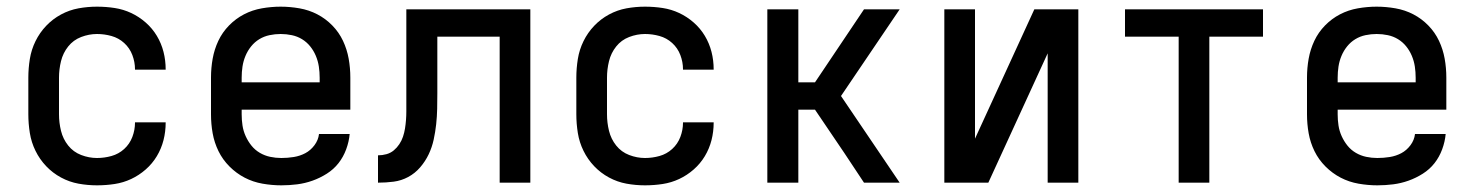

<svg xmlns="http://www.w3.org/2000/svg" viewBox="-20 -548 4424 576"><path d="M271 8Q243 8 215.5 3Q188 -2 163 -15.5Q138 -29 118.5 -49.5Q99 -70 86.5 -95.5Q74 -121 69.5 -149Q65 -177 65 -205V-315Q65 -343 69.5 -371Q74 -399 86.5 -424.5Q99 -450 118.5 -470.5Q138 -491 163 -504.5Q188 -518 215.5 -523Q243 -528 271 -528Q298 -528 324 -524Q350 -520 373.5 -509Q397 -498 417 -480.5Q437 -463 450.5 -440.5Q464 -418 470.5 -392.5Q477 -367 477 -340V-339H385V-340Q385 -362 377 -383Q369 -404 352.5 -419Q336 -434 314.5 -440Q293 -446 271 -446Q247 -446 223.5 -437Q200 -428 184.5 -408.5Q169 -389 163 -364.5Q157 -340 157 -315V-205Q157 -180 163 -155.5Q169 -131 184.5 -111.5Q200 -92 223.5 -83Q247 -74 271 -74Q293 -74 314.5 -80Q336 -86 352.5 -101Q369 -116 377 -137Q385 -158 385 -180V-181H477V-180Q477 -153 470.5 -127.5Q464 -102 450.5 -79.5Q437 -57 417 -39.5Q397 -22 373.5 -11Q350 0 324 4Q298 8 271 8Z M824 8Q796 8 767.5 3Q739 -2 714 -15Q689 -28 668.5 -48.5Q648 -69 635.5 -94.5Q623 -120 618 -148Q613 -176 613 -205V-315Q613 -344 618 -372Q623 -400 635 -425.5Q647 -451 667 -471.5Q687 -492 712 -505Q737 -518 765.5 -523Q794 -528 822 -528Q850 -528 878.5 -523Q907 -518 932 -505Q957 -492 977 -471.5Q997 -451 1009 -425.5Q1021 -400 1026 -372Q1031 -344 1031 -315V-219H705V-205Q705 -188 707.5 -171.5Q710 -155 717 -139.5Q724 -124 734.5 -111Q745 -98 759.5 -89.5Q774 -81 790.5 -77.5Q807 -74 824 -74Q843 -74 861.5 -77Q880 -80 896 -88.5Q912 -97 923.5 -112.5Q935 -128 937 -146H1029Q1027 -123 1018.5 -100Q1010 -77 995.5 -58.5Q981 -40 960.5 -27Q940 -14 917.5 -6Q895 2 871.5 5Q848 8 824 8ZM705 -301H939V-315Q939 -332 936.5 -348.5Q934 -365 927.5 -380.5Q921 -396 910.5 -409Q900 -422 886 -430.5Q872 -439 855.5 -442.5Q839 -446 822 -446Q805 -446 788.5 -442.5Q772 -439 758 -430.5Q744 -422 733.5 -409Q723 -396 716.5 -380.5Q710 -365 707.5 -348.5Q705 -332 705 -315Z M1114 0V-82Q1127 -82 1139.5 -85.5Q1152 -89 1161.5 -97Q1171 -105 1178 -115.5Q1185 -126 1189 -138Q1193 -150 1195 -162.5Q1197 -175 1198 -188Q1199 -201 1199 -213.5Q1199 -226 1199 -238V-520H1571V0H1479V-438H1292V-268Q1292 -245 1291.5 -221.5Q1291 -198 1288.5 -175Q1286 -152 1281 -129Q1276 -106 1266 -85Q1256 -64 1240.5 -46Q1225 -28 1204.5 -17Q1184 -6 1161 -3Q1138 0 1114 0Z M1915 8Q1887 8 1859.5 3Q1832 -2 1807 -15.5Q1782 -29 1762.5 -49.5Q1743 -70 1730.5 -95.5Q1718 -121 1713.5 -149Q1709 -177 1709 -205V-315Q1709 -343 1713.5 -371Q1718 -399 1730.5 -424.5Q1743 -450 1762.5 -470.5Q1782 -491 1807 -504.5Q1832 -518 1859.5 -523Q1887 -528 1915 -528Q1942 -528 1968 -524Q1994 -520 2017.5 -509Q2041 -498 2061 -480.5Q2081 -463 2094.5 -440.5Q2108 -418 2114.5 -392.5Q2121 -367 2121 -340V-339H2029V-340Q2029 -362 2021 -383Q2013 -404 1996.5 -419Q1980 -434 1958.5 -440Q1937 -446 1915 -446Q1891 -446 1867.5 -437Q1844 -428 1828.5 -408.5Q1813 -389 1807 -364.5Q1801 -340 1801 -315V-205Q1801 -180 1807 -155.5Q1813 -131 1828.5 -111.5Q1844 -92 1867.5 -83Q1891 -74 1915 -74Q1937 -74 1958.5 -80Q1980 -86 1996.5 -101Q2013 -116 2021 -137Q2029 -158 2029 -180V-181H2121V-180Q2121 -153 2114.5 -127.5Q2108 -102 2094.5 -79.5Q2081 -57 2061 -39.5Q2041 -22 2017.5 -11Q1994 0 1968 4Q1942 8 1915 8Z M2282 0V-520H2375V-301H2425L2572 -520H2679L2503 -260L2679 0H2572L2513 -89L2425 -219H2375V0Z M2813 0V-520H2905V-132L3083 -520H3215V0H3123V-388L2945 0Z M3516 0V-438H3355V-520H3769V-438H3608V0Z M4112 8Q4084 8 4055.5 3Q4027 -2 4002 -15Q3977 -28 3956.5 -48.5Q3936 -69 3923.5 -94.5Q3911 -120 3906 -148Q3901 -176 3901 -205V-315Q3901 -344 3906 -372Q3911 -400 3923 -425.5Q3935 -451 3955 -471.5Q3975 -492 4000 -505Q4025 -518 4053.5 -523Q4082 -528 4110 -528Q4138 -528 4166.5 -523Q4195 -518 4220 -505Q4245 -492 4265 -471.5Q4285 -451 4297 -425.5Q4309 -400 4314 -372Q4319 -344 4319 -315V-219H3993V-205Q3993 -188 3995.5 -171.5Q3998 -155 4005 -139.5Q4012 -124 4022.5 -111Q4033 -98 4047.5 -89.5Q4062 -81 4078.5 -77.5Q4095 -74 4112 -74Q4131 -74 4149.5 -77Q4168 -80 4184 -88.5Q4200 -97 4211.5 -112.5Q4223 -128 4225 -146H4317Q4315 -123 4306.5 -100Q4298 -77 4283.5 -58.5Q4269 -40 4248.5 -27Q4228 -14 4205.5 -6Q4183 2 4159.5 5Q4136 8 4112 8ZM3993 -301H4227V-315Q4227 -332 4224.5 -348.5Q4222 -365 4215.5 -380.5Q4209 -396 4198.5 -409Q4188 -422 4174 -430.5Q4160 -439 4143.5 -442.5Q4127 -446 4110 -446Q4093 -446 4076.5 -442.5Q4060 -439 4046 -430.5Q4032 -422 4021.5 -409Q4011 -396 4004.5 -380.5Q3998 -365 3995.5 -348.5Q3993 -332 3993 -315Z"/></svg>

Font: Iosevka Semi-Condensed Medium
Style: Regular
Weight: 500
Monospace: yes
Designer: Belleve Invis
Foundry: Belleve Invis
Version: Version 27.3.5